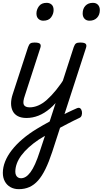

<svg xmlns="http://www.w3.org/2000/svg" viewBox="-30 -815 724 1354"><path d="M157 17Q120 17 95.5 4Q71 -9 59.5 -32.5Q48 -56 48 -86Q48 -116 60 -152L168 -483Q175 -503 184.5 -509Q194 -515 213 -515Q244 -515 252.5 -505.5Q261 -496 254 -476L146 -143Q129 -95 138 -76.5Q147 -58 180 -58Q194 -58 200 -46.5Q206 -35 203.5 -20.5Q201 -6 189.5 5.5Q178 17 157 17ZM275 -669Q255 -669 241 -682Q227 -695 227 -720Q227 -747 244.5 -771Q262 -795 299 -795Q320 -795 334 -782.5Q348 -770 348 -744Q348 -717 330.5 -693Q313 -669 275 -669ZM156 17Q142 17 135.5 5.5Q129 -6 131.5 -20.5Q134 -35 146 -46.5Q158 -58 179 -58Q209 -58 239.5 -71Q270 -84 301 -111.5Q332 -139 365.5 -180Q399 -221 434 -277Q443 -290 455 -289Q467 -288 473.5 -278.5Q480 -269 474 -257Q438 -187 400 -135Q362 -83 322.5 -49.5Q283 -16 241.5 0.5Q200 17 156 17ZM369 20Q388 9 407.5 -1.5Q427 -12 445.5 -21Q464 -30 481.5 -38Q499 -46 513 -52Q528 -58 536.5 -50.5Q545 -43 547.5 -29Q550 -15 546 -2Q542 11 531 16Q511 25 489.5 36Q468 47 445.5 58.5Q423 70 401 82Q379 94 357 107ZM103 519Q69 519 43.5 504.5Q18 490 4 464Q-10 438 -10 404Q-10 365 6 324.5Q22 284 53 244Q84 204 128.5 166Q173 128 229 94Q251 80 274 67.5Q297 55 320 42L490 -483Q497 -503 506.5 -509Q516 -515 535 -515Q566 -515 574.5 -505.5Q583 -496 576 -476L338 257Q315 327 290.5 377Q266 427 238.5 458Q211 489 177.5 504Q144 519 103 519ZM118 442Q135 442 151.5 432Q168 422 184.5 400Q201 378 217.5 341.5Q234 305 251 252L287 143Q276 149 265.5 156Q255 163 244 169Q204 196 173 224Q142 252 120.5 281Q99 310 88.5 339Q78 368 78 396Q78 410 83 420.5Q88 431 97 436.5Q106 442 118 442ZM601 -669Q579 -669 566 -683Q553 -697 553 -720Q553 -754 572.5 -774.5Q592 -795 625 -795Q648 -795 661 -781Q674 -767 674 -744Q674 -710 654 -689.5Q634 -669 601 -669Z"/></svg>

Font: Playwrite MX
Style: Regular
Weight: 400
Designer: Veronika Burian, José Scaglione
Foundry: TypeTogether
Version: Version 1.002